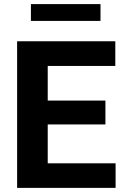

<svg xmlns="http://www.w3.org/2000/svg" viewBox="-20 -911 602 931"><path d="M540.5 0H165V-119.1H540.5ZM211.4 0H63V-710.9H211.4ZM491.2 -307.6H165V-423.3H491.2ZM539.1 -591.3H165V-710.9H539.1ZM467.3 -809.6H129.9V-891.1H467.3Z"/></svg>

Font: Heebo
Style: Bold
Weight: 700
Designer: Oded Ezer
Foundry: Ezer Type House
Version: Version 3.100